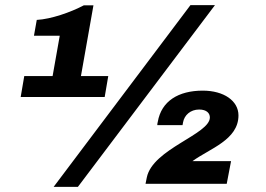

<svg xmlns="http://www.w3.org/2000/svg" viewBox="-20 -720 1040 752"><path d="M190 12H285L822 -700H726ZM61 -340H390L404 -422H297L346 -699H308C257 -672 180 -645 124 -642L113 -580H214L186 -422H75ZM550 0H868L885 -89H734C801 -138 914 -172 914 -268C914 -325 857 -365 774 -365C679 -365 612 -324 598 -243C597 -239 596 -235 596 -230H695L697 -241C702 -269 726 -291 760 -291C790 -291 802 -276 802 -260C802 -194 578 -137 555 -25Z"/></svg>

Font: Archivo Black
Style: Italic
Weight: 900
Italic angle: -10°
Designer: Hector Gatti
Foundry: Omnibus-Type
Version: Version 2.001